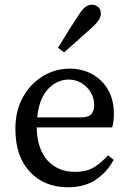

<svg xmlns="http://www.w3.org/2000/svg" viewBox="-20 -778 550 811"><path d="M269 -442Q241 -442 212.5 -426Q184 -410 163.5 -375Q143 -340 137 -282H319Q355 -282 366.5 -297Q378 -312 378 -334Q378 -363 363.5 -387.5Q349 -412 324.5 -427Q300 -442 269 -442ZM268 13Q167 13 106 -52.5Q45 -118 45 -233Q45 -310 76.5 -367Q108 -424 160.5 -456Q213 -488 275 -488Q327 -488 369 -465Q411 -442 436 -399.5Q461 -357 461 -296Q461 -279 459 -264.5Q457 -250 454 -240H135Q137 -148 181 -100Q225 -52 297 -52Q345 -52 377 -71.5Q409 -91 436 -122L460 -103Q432 -50 384 -18.5Q336 13 268 13ZM225 -576Q267 -647 314 -717Q328 -740 341.5 -749Q355 -758 368 -758Q382 -758 394 -749Q406 -740 406 -720Q406 -710 399.5 -697.5Q393 -685 372 -665Q341 -637 311.5 -610.5Q282 -584 251 -557Z"/></svg>

Font: Source Serif Pro
Style: Regular
Weight: 400
Designer: Frank Grießhammer
Foundry: Adobe Systems Incorporated
Version: Version 3.001;hotconv 1.0.111;makeotfexe 2.5.65597